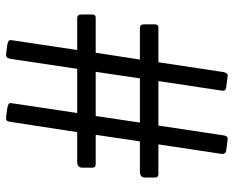

<svg xmlns="http://www.w3.org/2000/svg" viewBox="-90 -692 782 643"><g transform="rotate(90 301.5 -371.0)"><path d="M575 -499V-465Q575 -448 555 -448H454L432 -300H530Q542 -300 542 -289V-255Q542 -238 522 -238H423L389 -17Q388 -6 384.5 -2.5Q381 1 371 0L342 -4Q332 -6 328.5 -8.5Q325 -11 326 -18L359 -238H211L178 -17Q176 -6 172.5 -2.5Q169 1 160 0L130 -4Q121 -6 117.5 -8.5Q114 -11 115 -18L148 -238H44Q35 -238 32 -241.5Q29 -245 29 -253V-287Q29 -300 39 -300H157L180 -448H77Q68 -448 65 -451.5Q62 -455 62 -463V-497Q62 -510 72 -510H189L222 -729Q226 -743 234 -742L273 -737Q287 -735 284 -722L252 -510H401L434 -729Q436 -743 446 -742L485 -737Q497 -735 496 -722L464 -510H563Q575 -510 575 -499ZM391 -448H243L221 -300H369Z"/></g></svg>

Font: Libre Franklin Medium
Style: Regular
Weight: 500
Designer: Pablo Impallari, Rodrigo Fuenzalida
Foundry: Impallari Type
Version: Version 1.002; ttfautohint (v1.5)